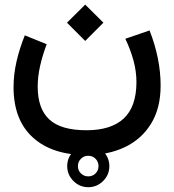

<svg xmlns="http://www.w3.org/2000/svg" viewBox="-20 -445 747 823"><path d="M268.1 267.1Q268.1 230 294.7 203.4Q321.3 176.8 358.4 176.8Q395.5 176.8 422.1 203.4Q448.7 230 448.7 267.1Q448.7 304.2 422.1 330.8Q395.5 357.4 358.4 357.4Q321.3 357.4 294.7 330.8Q268.1 304.2 268.1 267.1ZM314 267.1Q314 285.6 326.9 298.3Q339.8 311 358.4 311Q377 311 389.6 298.3Q402.3 285.6 402.3 267.1Q402.3 248.5 389.6 235.6Q377 222.7 358.4 222.7Q339.8 222.7 326.9 235.6Q314 248.5 314 267.1ZM267.1 -347.7 345.2 -425.3 423.3 -347.7 345.2 -269.5ZM517.1 -278.8 621.1 -314.5Q668.5 -193.4 668.5 -78.1Q668.5 19 627.4 85.4Q586.4 151.9 514.9 185.8Q443.4 219.7 352.1 219.7Q204.1 219.7 121.1 144.5Q38.1 69.3 38.1 -71.3Q38.1 -126 51 -182.1Q64 -238.3 86.4 -293.5L180.2 -255.4Q162.6 -209.5 152.1 -163.1Q141.6 -116.7 141.6 -73.7Q141.6 21.5 191.7 67.4Q241.7 113.3 350.6 113.3Q456.1 113.3 510.3 63Q564.5 12.7 564.9 -92.8Q564.9 -139.2 552 -186.3Q539.1 -233.4 517.1 -278.8Z"/></svg>

Font: Vazir Medium FD
Style: Medium-FD
Weight: 500
Designer: Saber Rastikerdar
Foundry: Saber Rastikerdar
Version: Version 30.0.0